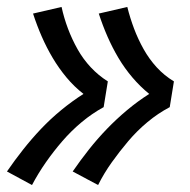

<svg xmlns="http://www.w3.org/2000/svg" viewBox="-26 -611 546 552"><path d="M256 -79 183 -118Q205 -150 229.5 -181Q254 -212 281.5 -240.5Q309 -269 339.5 -294.5Q370 -320 403 -341Q377 -362 354.5 -388.5Q332 -415 314.5 -444.5Q297 -474 283 -506Q269 -538 258 -572L340 -591Q348 -559 359.5 -528.5Q371 -498 387 -469.5Q403 -441 424.5 -417.5Q446 -394 474 -377L462 -303Q428 -285 398 -260Q368 -235 343 -205.5Q318 -176 295.5 -144.5Q273 -113 256 -79ZM66 -79 -6 -118Q16 -150 40.5 -181Q65 -212 92 -240.5Q119 -269 150 -294.5Q181 -320 214 -341Q187 -362 165 -388.5Q143 -415 125.5 -444.5Q108 -474 94 -506Q80 -538 69 -572L151 -591Q158 -559 169.5 -528.5Q181 -498 197 -469.5Q213 -441 235 -417.5Q257 -394 284 -377L272 -303Q239 -285 209 -260Q179 -235 153.5 -205.5Q128 -176 106 -144.5Q84 -113 66 -79Z"/></svg>

Font: Iosevka SS18 Semibold
Style: Italic
Weight: 600
Italic angle: -9°
Monospace: yes
Designer: Belleve Invis
Foundry: Belleve Invis
Version: Version 25.1.1; ttfautohint (v1.8.4)